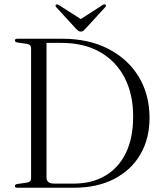

<svg xmlns="http://www.w3.org/2000/svg" viewBox="-20 -882 764 902"><path d="M50 -8Q50 -15.5 60.5 -17.5L106 -24Q126 -27 126 -43V-656Q126 -672.5 106 -676L60.5 -682.5Q50 -685 50 -692Q50 -700 61.5 -700H272.5Q396 -700 488.2 -652.8Q580.5 -605.5 631.5 -521.8Q682.5 -438 682.5 -328.5Q682.5 -230 639.2 -156.2Q596 -82.5 516 -41.2Q436 0 327 0H61.5Q50 0 50 -8ZM326.5 -19.5Q411 -19.5 473.5 -55.8Q536 -92 570.8 -162.2Q605.5 -232.5 605.5 -335Q605.5 -440 565 -517.8Q524.5 -595.5 449 -638Q373.5 -680.5 268 -680.5H198.5V-47.5Q198.5 -19.5 234.5 -19.5ZM382 -747.5Q376 -741 371.2 -737.2Q366.5 -733.5 359.5 -733.5Q353 -733.5 348 -737.2Q343 -741 336.5 -747.5L244.5 -848Q237.5 -856 243.5 -860Q248.5 -864 257 -858L359.5 -792.5L461.5 -858Q470.5 -864 475.5 -860Q481 -855.5 474 -848Z"/></svg>

Font: Fraunces 72pt S000 Light
Style: Regular
Weight: 300
Version: Version 1.000; ttfautohint (v1.8.3)